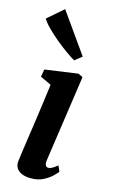

<svg xmlns="http://www.w3.org/2000/svg" viewBox="-133 -918 578 978"><g transform="rotate(15 156.0 -429.0)"><path d="M137 10Q108 10 88.2 1.5Q68.5 -7 59.5 -22.2Q50.5 -37.5 53 -58.5Q55.5 -81 60.2 -113.5Q65 -146 70.8 -186.5Q76.5 -227 83.5 -274Q90.5 -321 97.2 -372Q104 -423 111 -476L53 -503.5L60 -543L233.5 -567.5L258 -556L192 -101Q189.5 -83 194 -73.8Q198.5 -64.5 208.5 -64.5Q217.5 -64.5 228.2 -70.2Q239 -76 256 -90L269 -59.5Q263.5 -52 246.8 -35.5Q230 -19 202.5 -4.5Q175 10 137 10ZM194.5 -627.5Q179.5 -635.5 151.8 -655Q124 -674.5 93 -700Q62 -725.5 36.5 -751Q11 -776.5 0 -795.5L83 -867.5L232 -657Z"/></g></svg>

Font: Merriweather
Style: Bold Italic
Weight: 700
Italic angle: -7.8°
Version: Version 2.101